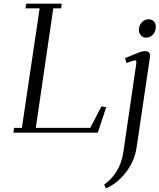

<svg xmlns="http://www.w3.org/2000/svg" viewBox="-20 -722 868 1045"><path d="M53.2 0 56.2 -25.9H99.1L195.8 -676.8H119.1L122.1 -702.1H315.9L313 -676.8H270L174.8 -25.9H471.2L532.2 -143.1L558.1 -138.2L512.2 0ZM546.9 282.2Q582.5 258.8 611.8 214.8Q641.1 170.9 650.9 108.9L721.2 -372.1Q722.2 -379.4 722.2 -384Q722.2 -388.7 720.7 -390.9Q719.2 -393.1 715.8 -393.1Q703.6 -393.1 668 -378.9L661.1 -405.8Q717.3 -429.7 736.6 -436.8Q755.9 -443.8 768.1 -443.8Q796.9 -443.8 796.9 -418Q796.9 -413.6 794.9 -401.9L724.1 76.2Q713.4 154.3 664.8 216.6Q616.2 278.8 556.2 303.2ZM735.8 -558.1Q735.8 -581.5 751.2 -599.4Q766.6 -617.2 789.1 -617.2Q805.2 -617.2 816.7 -606.2Q828.1 -595.2 828.1 -576.2Q828.1 -551.3 813 -534.2Q797.9 -517.1 773.9 -517.1Q757.8 -517.1 746.8 -529.8Q735.8 -542.5 735.8 -558.1Z"/></svg>

Font: Dehuti
Style: Italic
Weight: 400
Version: Version 1.2